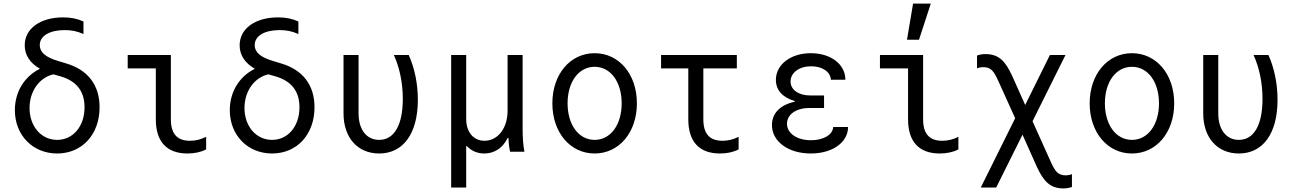

<svg xmlns="http://www.w3.org/2000/svg" viewBox="-20 -847 7240 1072"><path d="M341 -679C379 -679 410 -673 446 -657V-727C414 -742 377 -750 333 -750C204 -750 118 -687 118 -594C118 -540 147 -495 203 -463C119 -422 63 -337 63 -232C63 -92 163 10 299 10C438 10 536 -96 536 -248C536 -372 471 -457 349 -493L306 -506C235 -527 202 -555 202 -595C202 -646 256 -679 341 -679ZM278 -432 317 -421C407 -395 452 -338 452 -248C452 -142 388 -66 299 -66C210 -66 145 -142 145 -244C145 -338 200 -414 278 -432Z M934 -540H693V-465H850V-181C850 -56 911 10 1027 10C1067 10 1103 2 1131 -13V-83C1101 -68 1071 -61 1041 -61C969 -61 934 -100 934 -181Z M1541 -679C1579 -679 1610 -673 1646 -657V-727C1614 -742 1577 -750 1533 -750C1404 -750 1318 -687 1318 -594C1318 -540 1347 -495 1403 -463C1319 -422 1263 -337 1263 -232C1263 -92 1363 10 1499 10C1638 10 1736 -96 1736 -248C1736 -372 1671 -457 1549 -493L1506 -506C1435 -527 1402 -555 1402 -595C1402 -646 1456 -679 1541 -679ZM1478 -432 1517 -421C1607 -395 1652 -338 1652 -248C1652 -142 1588 -66 1499 -66C1410 -66 1345 -142 1345 -244C1345 -338 1400 -414 1478 -432Z M2262 -540H2179C2211 -470 2229 -384 2229 -295C2229 -149 2181 -66 2097 -66C2026 -66 1982 -124 1982 -214V-540H1898V-214C1898 -78 1977 10 2097 10C2232 10 2313 -102 2313 -290C2313 -379 2295 -467 2262 -540Z M2499 200H2583V-31H2587C2611 -5 2645 10 2684 10C2741 10 2787 -21 2814 -76H2819C2820 -45 2823 -21 2828 0H2908C2901 -36 2898 -79 2898 -130V-540H2814V-228C2814 -132 2760 -61 2685 -61C2624 -61 2583 -109 2583 -182V-540H2499Z M3300 10C3436 10 3536 -107 3536 -270C3536 -433 3436 -550 3300 -550C3164 -550 3064 -433 3064 -270C3064 -107 3164 10 3300 10ZM3300 -66C3211 -66 3149 -150 3149 -270C3149 -390 3211 -474 3300 -474C3389 -474 3451 -390 3451 -270C3451 -150 3389 -66 3300 -66Z M3907 -181V-465H4094V-540H3671V-465H3823V-181C3823 -56 3884 10 4000 10C4040 10 4076 2 4104 -13V-83C4074 -68 4044 -61 4014 -61C3942 -61 3907 -100 3907 -181Z M4619 -402H4700C4700 -488 4619 -550 4507 -550C4394 -550 4312 -486 4312 -401C4312 -345 4348 -303 4417 -283V-279C4337 -262 4290 -215 4290 -149C4290 -57 4381 10 4507 10C4628 10 4715 -52 4715 -138H4632C4630 -95 4578 -64 4508 -64C4429 -64 4374 -103 4374 -156C4374 -208 4425 -244 4499 -244H4581V-314H4504C4438 -314 4394 -346 4394 -392C4394 -441 4442 -477 4509 -477C4571 -477 4617 -446 4619 -402Z M5134 -540H4893V-465H5050V-181C5050 -56 5111 10 5227 10C5267 10 5303 2 5331 -13V-83C5301 -68 5271 -61 5241 -61C5169 -61 5134 -100 5134 -181ZM5177 -827H5078L5044 -625H5111Z M5456 200H5542L5689 -95L5769 84C5805 161 5840 205 5917 205C5933 205 5948 203 5965 197V125C5954 130 5942 132 5930 132C5887 132 5871 109 5848 59L5745 -170L5929 -540H5842L5704 -261L5631 -424C5595 -501 5560 -545 5483 -545C5467 -545 5452 -543 5435 -537V-465C5446 -470 5458 -472 5470 -472C5513 -472 5529 -449 5552 -399L5648 -187Z M6300 10C6436 10 6536 -107 6536 -270C6536 -433 6436 -550 6300 -550C6164 -550 6064 -433 6064 -270C6064 -107 6164 10 6300 10ZM6300 -66C6211 -66 6149 -150 6149 -270C6149 -390 6211 -474 6300 -474C6389 -474 6451 -390 6451 -270C6451 -150 6389 -66 6300 -66Z M7062 -540H6979C7011 -470 7029 -384 7029 -295C7029 -149 6981 -66 6897 -66C6826 -66 6782 -124 6782 -214V-540H6698V-214C6698 -78 6777 10 6897 10C7032 10 7113 -102 7113 -290C7113 -379 7095 -467 7062 -540Z"/></svg>

Font: CommitMono
Style: 400Regular
Weight: 400
Monospace: yes
Designer: Eigil Nikolajsen
Foundry: Eigil Nikolajsen
Version: Version 1.143